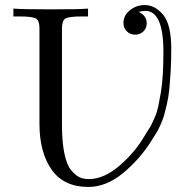

<svg xmlns="http://www.w3.org/2000/svg" viewBox="-20 -717 764 759"><path d="M33 -652V-683Q68 -680 181 -680Q293 -680 328 -683V-652H304Q250 -652 237.5 -643Q225 -634 225 -605V-224Q225 -156 234.5 -110.5Q244 -65 261 -44.5Q278 -24 294 -16.5Q310 -9 331 -9Q391 -9 453.5 -63Q516 -117 554 -184Q555 -186 565 -201.5Q575 -217 579 -225Q583 -233 592 -253.5Q601 -274 605.5 -296Q610 -318 615.5 -349Q621 -380 623.5 -421.5Q626 -463 626 -513Q626 -674 554 -674Q544 -674 528 -670Q560 -655 560 -625Q560 -605 546.5 -592.5Q533 -580 514 -580Q495 -580 481.5 -593Q468 -606 468 -626Q468 -656 493.5 -676.5Q519 -697 552 -697Q593 -697 625 -658.5Q657 -620 657 -524Q657 -476 654.5 -434Q652 -392 649 -362Q646 -332 639.5 -304Q633 -276 628.5 -260.5Q624 -245 615.5 -226Q607 -207 603.5 -200.5Q600 -194 590.5 -179.5Q581 -165 580 -163Q535 -90 468 -34Q401 22 329 22Q232 22 184 -46.5Q136 -115 136 -228V-605Q136 -634 123.5 -643Q111 -652 57 -652Z"/></svg>

Font: CMU Serif
Style: Roman
Weight: 500
Version: Version 0.7.0